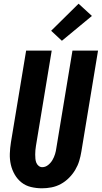

<svg xmlns="http://www.w3.org/2000/svg" viewBox="-20 -1008 549 1036"><path d="M207 8Q176 8 147 1Q118 -6 96 -23.5Q74 -41 59.5 -66Q45 -91 38.5 -119.5Q32 -148 33 -178.5Q34 -209 39 -240L121 -735H259L174 -221Q172 -209 171 -197.5Q170 -186 170 -174.5Q170 -163 171 -151.5Q172 -140 176 -130Q180 -120 188.5 -113Q197 -106 208 -106Q225 -106 239.5 -117.5Q254 -129 263 -144.5Q272 -160 277 -176.5Q282 -193 284 -209L371 -735H509L419 -190Q415 -165 407.5 -140Q400 -115 386 -91.5Q372 -68 352 -48Q332 -28 308 -15Q284 -2 258 3Q232 8 207 8ZM314 -788 256 -842 404 -988 476 -922Z"/></svg>

Font: Iosevka SS18 Heavy
Style: Italic
Weight: 900
Italic angle: -9°
Monospace: yes
Designer: Belleve Invis
Foundry: Belleve Invis
Version: Version 25.1.1; ttfautohint (v1.8.4)